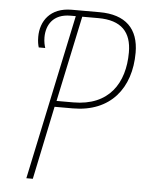

<svg xmlns="http://www.w3.org/2000/svg" viewBox="-52 -756 599 798"><g transform="rotate(5 247.5 -357.0)"><path d="M88 0H115L179 -306H255C412 -306 495 -411 495 -559C495 -659 440 -714 331 -714H215C125 -714 86 -655 86 -590C86 -569 89 -556 92 -546H119C116 -556 112 -570 112 -590C112 -641 139 -689 212 -689H234ZM255 -331H185L261 -689H328C425 -689 467 -642 467 -558C467 -430 404 -331 255 -331Z"/></g></svg>

Font: Noto Sans Condensed Thin
Style: Italic
Weight: 100
Width: 3
Italic angle: -12°
Designer: Monotype Design Team
Foundry: Monotype Imaging Inc.
Version: Version 2.013